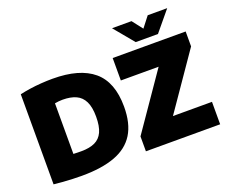

<svg xmlns="http://www.w3.org/2000/svg" viewBox="-147 -1188 1702 1435"><g transform="rotate(-20 703.5 -471.0)"><path d="M276 8.5Q243.5 8.5 205.2 7Q167 5.5 128.2 2.8Q89.5 0 54.5 -4V-720.5Q92 -729 135.8 -735.5Q179.5 -742 225.8 -745.2Q272 -748.5 316.5 -748.5Q531 -748.5 639.8 -657Q748.5 -565.5 748.5 -370Q748.5 -236.5 696.8 -153Q645 -69.5 540 -30.5Q435 8.5 276 8.5ZM335.5 -165.5Q400 -165.5 442.5 -185.2Q485 -205 505.8 -250Q526.5 -295 526.5 -371Q526.5 -446.5 504.5 -491.5Q482.5 -536.5 439.8 -556Q397 -575.5 334 -575.5Q320.5 -575.5 302.5 -574Q284.5 -572.5 271.5 -569.5V-167Q289 -166 305 -165.8Q321 -165.5 335.5 -165.5ZM787.5 0V-118.5L1119.5 -600V-561.5H792.5V-740H1373V-621.5L1041 -140V-178.5H1378V0ZM995 -793 864 -951H1019L1098.5 -848.5H1068.5L1148 -951H1303L1172 -793Z"/></g></svg>

Font: Encode Sans Condensed Thin Black
Style: Regular
Weight: 900
Version: Version 3.002